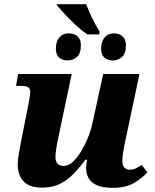

<svg xmlns="http://www.w3.org/2000/svg" viewBox="-20 -891 743 921"><path d="M399 -726Q372 -744 343.5 -770.5Q315 -797 291.5 -822.5Q268 -848 255 -863L251 -871H393Q406 -838 422 -804.5Q438 -771 458 -739L456 -726ZM305 -601Q279 -601 263.5 -615Q248 -629 248 -658Q248 -691 264.5 -711Q281 -731 310 -731Q336 -731 352 -716.5Q368 -702 368 -674Q368 -633 348 -617Q328 -601 305 -601ZM522 -601Q496 -601 480.5 -615Q465 -629 465 -658Q465 -691 481.5 -711Q498 -731 527 -731Q552 -731 568 -716.5Q584 -702 584 -674Q584 -633 564.5 -617Q545 -601 522 -601ZM522 10Q471 10 443.5 -3Q416 -16 404.5 -37.5Q393 -59 393 -84Q393 -93 394.5 -105Q396 -117 398 -125H390Q360 -85 330.5 -55Q301 -25 265.5 -8Q230 9 182 9Q137 9 111.5 -6.5Q86 -22 75.5 -47.5Q65 -73 65 -102Q65 -127 71 -157Q77 -187 81 -212L116 -389Q120 -411 122.5 -426Q125 -441 125 -449Q125 -465 116 -472Q107 -479 79 -479H57L67 -536H324L261 -237Q255 -211 250.5 -183Q246 -155 246 -137Q246 -95 287 -95Q307 -95 327.5 -113Q348 -131 367 -161.5Q386 -192 401 -228.5Q416 -265 424 -302L475 -536H649L579 -205Q574 -180 570.5 -160.5Q567 -141 567 -119Q567 -77 604 -77Q619 -77 631.5 -83Q644 -89 660 -100L687 -64Q662 -37 623 -13.5Q584 10 522 10Z"/></svg>

Font: Noto Serif ExtraBold
Style: Italic
Weight: 800
Italic angle: -12°
Designer: Monotype Design Team
Foundry: Monotype Imaging Inc.
Version: Version 2.013